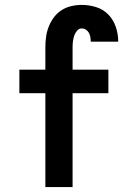

<svg xmlns="http://www.w3.org/2000/svg" viewBox="-20 -763 540 783"><path d="M165 0V-383H59V-479H165V-571Q165 -592 168 -613.5Q171 -635 179 -655Q187 -675 200 -692.5Q213 -710 231 -721.5Q249 -733 270.5 -738Q292 -743 313 -743Q343 -743 372 -734Q401 -725 421.5 -704Q442 -683 452 -654Q462 -625 462 -596V-593H350V-594Q350 -603 348.5 -612Q347 -621 342.5 -629Q338 -637 330.5 -642Q323 -647 313 -647Q302 -647 294 -637.5Q286 -628 282.5 -617Q279 -606 277.5 -594.5Q276 -583 276 -571V-479H422V-383H276V0Z"/></svg>

Font: Iosevka Term
Style: Bold
Weight: 700
Monospace: yes
Designer: Belleve Invis
Foundry: Belleve Invis
Version: Version 30.0.1